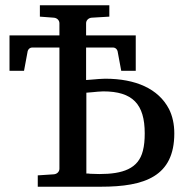

<svg xmlns="http://www.w3.org/2000/svg" viewBox="-20 -707 719 727"><path d="M322 -49C317 -50 312 -50 307 -50V-356L331 -358C342 -359 359 -361 371 -361C482 -361 528 -313 528 -202C528 -177 526 -155 521 -136C504 -68 445 -48 356 -48C345 -48 332 -49 322 -49ZM640 -202C640 -237 633 -268 620 -294C580 -371 494 -409 378 -409C363 -409 346 -407 332 -406L306 -404V-527H408C418 -527 425 -519 426 -509L439 -439H494V-573H306V-619C306 -630 315 -639 327 -640L394 -644V-687H131V-644L184 -640C196 -639 205 -630 205 -619V-573H16V-439H71L84 -509C85 -519 92 -527 102 -527H205V-68C205 -57 196 -48 184 -47L123 -43V0H362C528 0 640 -39 640 -202Z"/></svg>

Font: Veleka
Style: Regular
Weight: 400
Designer: Stefan Peev, Context Ltd, 2016; SIL International, 1997-2014.
Foundry: Stefan Peev, Context Ltd, 2016
Version: Version 1.000